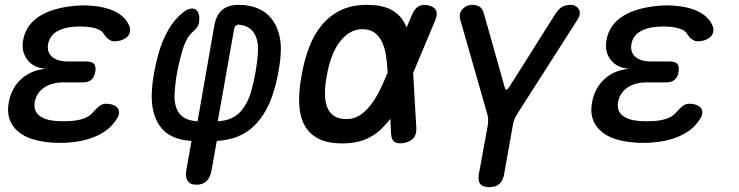

<svg xmlns="http://www.w3.org/2000/svg" viewBox="-20 -580 3040 790"><path d="M511 -476Q517 -463 515 -450.5Q513 -438 504.5 -429.5Q496 -421 482 -415.5Q468 -410 450 -410Q443 -410 437.5 -412.5Q432 -415 427 -418.5Q422 -422 417 -427.5Q412 -433 407 -441Q399 -454 380 -461Q361 -468 333 -470Q321 -471 309 -471Q297 -471 285 -470Q241 -467 212.5 -449.5Q184 -432 178 -399Q172 -366 194 -346.5Q216 -327 260 -327H337Q359 -327 367.5 -316.5Q376 -306 372 -284Q368 -262 355.5 -251.5Q343 -241 321 -241H241Q193 -241 161.5 -219.5Q130 -198 123 -160Q117 -124 141.5 -104.5Q166 -85 213 -82Q227 -81 241.5 -81Q256 -81 270 -82Q303 -84 327.5 -93.5Q352 -103 366 -122L379 -135Q385 -141 390.5 -145Q396 -149 402.5 -151Q409 -153 417 -153Q435 -153 447.5 -147.5Q460 -142 465.5 -133.5Q471 -125 469.5 -113Q468 -101 458 -87Q430 -44 377.5 -20.5Q325 3 255 7Q241 8 226.5 8Q212 8 198 7Q150 4 113.5 -7.5Q77 -19 52.5 -40.5Q28 -62 18.5 -91.5Q9 -121 16 -159Q27 -218 67.5 -255Q108 -292 170 -297Q119 -300 93 -333.5Q67 -367 75 -414Q81 -448 99.5 -473.5Q118 -499 147.5 -516.5Q177 -534 216 -544Q255 -554 301 -557Q313 -558 324.5 -558Q336 -558 349 -557Q412 -553 453.5 -532.5Q495 -512 511 -476Z M788 180Q762 180 752 164Q742 148 746 124L768 0Q676 -6 637.5 -61.5Q599 -117 605 -207Q607 -242 614.5 -283Q622 -324 632 -359Q647 -412 672 -456Q697 -500 732 -528Q748 -541 762 -544Q776 -547 785.5 -540.5Q795 -534 798.5 -519Q802 -504 798 -483Q796 -475 790.5 -467Q785 -459 772 -448Q757 -435 746 -412.5Q735 -390 728 -363Q717 -326 709 -283Q701 -240 699 -203Q694 -149 715.5 -116.5Q737 -84 793 -81L862 -476Q870 -519 894.5 -539.5Q919 -560 962 -560Q1007 -560 1041 -545.5Q1075 -531 1096.5 -504Q1118 -477 1128 -440.5Q1138 -404 1135 -359Q1133 -324 1125.5 -283Q1118 -242 1107 -207Q1081 -116 1024.5 -61Q968 -6 872 0L850 124Q844 152 829 166Q814 180 788 180ZM943 -459 876 -81Q933 -84 965 -116Q997 -148 1013 -203Q1024 -240 1031.5 -283Q1039 -326 1041 -363Q1045 -411 1026.5 -442Q1008 -473 967 -478Q957 -480 951 -475Q945 -470 943 -459Z M1693 -53Q1694 -27 1682 -12.5Q1670 2 1644 8Q1617 13 1603.5 4Q1590 -5 1589 -31L1586 -91Q1576 -77 1565 -66Q1534 -30 1491.5 -10Q1449 10 1388 10Q1327 10 1289 -10Q1251 -30 1232 -66.5Q1213 -103 1211 -154.5Q1209 -206 1221 -270Q1232 -334 1252.5 -387Q1273 -440 1305.5 -478.5Q1338 -517 1383 -538.5Q1428 -560 1489 -560Q1549 -560 1585.5 -542Q1622 -524 1641 -491Q1648 -479 1653 -467L1675 -519Q1686 -545 1702.5 -554Q1719 -563 1743 -558Q1767 -552 1774 -537.5Q1781 -523 1771 -497L1680 -280ZM1575 -281V-283Q1573 -323 1567.5 -355.5Q1562 -388 1550 -411Q1538 -434 1519 -447Q1500 -460 1471 -460Q1443 -460 1419 -445.5Q1395 -431 1376.5 -406Q1358 -381 1345 -346Q1332 -311 1325 -270Q1317 -229 1317 -196Q1317 -163 1326 -139.5Q1335 -116 1354.5 -103Q1374 -90 1406 -90Q1435 -90 1458.5 -104.5Q1482 -119 1502.5 -144.5Q1523 -170 1540.5 -204.5Q1558 -239 1574 -279Z M1993 190Q1967 190 1956.5 177.5Q1946 165 1950 138L1987 -64Q1989 -77 1988.5 -89.5Q1988 -102 1984 -114L1873 -502Q1870 -514 1873 -524.5Q1876 -535 1883.5 -543Q1891 -551 1901 -555.5Q1911 -560 1921 -560Q1942 -560 1954 -552Q1966 -544 1972 -521L2056 -223Q2059 -211 2063.5 -211Q2068 -211 2076 -223L2264 -521Q2279 -544 2293.5 -552Q2308 -560 2329 -560Q2339 -560 2347.5 -555.5Q2356 -551 2361 -543Q2366 -535 2365.5 -524.5Q2365 -514 2358 -502L2110 -114Q2102 -102 2097 -89.5Q2092 -77 2090 -64L2054 138Q2049 165 2034 177.5Q2019 190 1993 190Z M2911 -476Q2917 -463 2915 -450.5Q2913 -438 2904.5 -429.5Q2896 -421 2882 -415.5Q2868 -410 2850 -410Q2843 -410 2837.5 -412.5Q2832 -415 2827 -418.5Q2822 -422 2817 -427.5Q2812 -433 2807 -441Q2799 -454 2780 -461Q2761 -468 2733 -470Q2721 -471 2709 -471Q2697 -471 2685 -470Q2641 -467 2612.5 -449.5Q2584 -432 2578 -399Q2572 -366 2594 -346.5Q2616 -327 2660 -327H2737Q2759 -327 2767.5 -316.5Q2776 -306 2772 -284Q2768 -262 2755.5 -251.5Q2743 -241 2721 -241H2641Q2593 -241 2561.5 -219.5Q2530 -198 2523 -160Q2517 -124 2541.5 -104.5Q2566 -85 2613 -82Q2627 -81 2641.5 -81Q2656 -81 2670 -82Q2703 -84 2727.5 -93.5Q2752 -103 2766 -122L2779 -135Q2785 -141 2790.5 -145Q2796 -149 2802.5 -151Q2809 -153 2817 -153Q2835 -153 2847.5 -147.5Q2860 -142 2865.5 -133.5Q2871 -125 2869.5 -113Q2868 -101 2858 -87Q2830 -44 2777.5 -20.5Q2725 3 2655 7Q2641 8 2626.5 8Q2612 8 2598 7Q2550 4 2513.5 -7.5Q2477 -19 2452.5 -40.5Q2428 -62 2418.5 -91.5Q2409 -121 2416 -159Q2427 -218 2467.5 -255Q2508 -292 2570 -297Q2519 -300 2493 -333.5Q2467 -367 2475 -414Q2481 -448 2499.5 -473.5Q2518 -499 2547.5 -516.5Q2577 -534 2616 -544Q2655 -554 2701 -557Q2713 -558 2724.5 -558Q2736 -558 2749 -557Q2812 -553 2853.5 -532.5Q2895 -512 2911 -476Z"/></svg>

Font: Maple Mono Medium
Style: Italic
Weight: 500
Italic angle: -10°
Monospace: yes
Designer: subframe7536
Version: Version 7.000